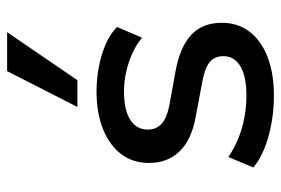

<svg xmlns="http://www.w3.org/2000/svg" viewBox="-148 -650 807 552"><g transform="rotate(-90 256.0 -374.5)"><path d="M257 9Q216 9 177 2Q138 -5 105.5 -18Q73 -31 50 -50L80 -122Q105 -105 134.5 -93Q164 -81 195.5 -75.5Q227 -70 256 -70Q312 -70 341 -87.5Q370 -105 370 -136Q370 -162 352.5 -176Q335 -190 296 -197L195 -216Q129 -228 96 -262.5Q63 -297 63 -350Q63 -396 88 -429.5Q113 -463 159.5 -482Q206 -501 269 -501Q304 -501 338.5 -494.5Q373 -488 403.5 -475Q434 -462 454 -442L423 -370Q403 -387 377 -398.5Q351 -410 323.5 -416Q296 -422 269 -422Q215 -422 187 -404Q159 -386 159 -354Q159 -329 175.5 -314Q192 -299 227 -292L326 -274Q397 -261 431.5 -228.5Q466 -196 466 -141Q466 -94 440 -60.5Q414 -27 367 -9Q320 9 257 9ZM224 -556 327 -758H439L301 -556Z"/></g></svg>

Font: NunitoSans_10ptSemiBold
Style: Regular
Weight: 600
Designer: Vernon Adams
Foundry: Vernon Adams
Version: Version 3.101;gftools[0.9.27]